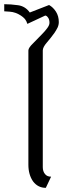

<svg xmlns="http://www.w3.org/2000/svg" viewBox="-35 -904 333 924"><path d="M-14.6 -849.6Q-14.6 -849.6 12.7 -847.7Q40 -845.7 65.4 -829.1Q76.2 -822.3 85 -812.5Q92.8 -802.7 96.7 -789.1Q126 -802.7 182.6 -829.1Q189.5 -829.1 196.3 -819.3Q203.1 -810.5 203.1 -793.9Q203.1 -783.2 192.4 -768.6Q181.6 -753.9 167 -739.3Q145.5 -716.8 124 -695.3Q101.6 -673.8 101.6 -661.1Q101.6 -477.5 101.6 -111.3Q101.6 -63.5 124 -31.2Q147.5 0 185.5 0Q194.3 -17.6 210.9 -53.7Q191.4 -53.7 181.6 -66.4Q170.9 -79.1 170.9 -99.6Q170.9 -287.1 170.9 -661.1Q170.9 -676.8 190.4 -699.2Q209 -720.7 226.6 -745.1Q235.4 -757.8 242.2 -771.5Q248 -784.2 248 -797.9Q248 -826.2 234.4 -847.7Q220.7 -869.1 201.2 -879.9Q169.9 -868.2 108.4 -843.8Q86.9 -874 51.8 -878.9Q16.6 -883.8 -14.6 -883.8Q-14.6 -873 -14.6 -849.6Z"/></svg>

Font: BSRU BANSOMDEJ
Style: Regular
Weight: 400
Designer: Wisit Potiwat
Version: Version 1.000;PS 002.000;hotconv 1.0.70;makeotf.lib2.5.58329